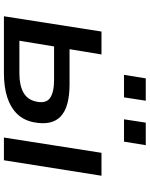

<svg xmlns="http://www.w3.org/2000/svg" viewBox="88 -852 764 980"><g transform="rotate(90 470.0 -362.0)"><path d="M63 0 141 -498H258L231 -335H410Q526 -335 574 -290Q622 -245 604 -152Q594 -101 561.5 -67.5Q529 -34 476.5 -17Q424 0 353 0ZM188 -79H355Q416 -79 453 -100Q490 -121 499 -167Q509 -215 480 -235.5Q451 -256 387 -256H217ZM682 0 760 -498H877L798 0ZM589 -613 606 -724H721L703 -613ZM362 -613 380 -724H494L477 -613Z"/></g></svg>

Font: Nunito Sans 7pt SemiExpanded SemiBold
Style: Italic
Weight: 600
Width: 6
Italic angle: -9°
Designer: Vernon Adams
Foundry: Vernon Adams
Version: Version 3.101;gftools[0.9.27]